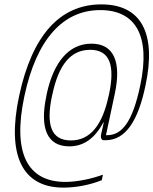

<svg xmlns="http://www.w3.org/2000/svg" viewBox="-20 -674 699 875"><path d="M444 147 449 122C398 141 331 155 278 155C105 155 36 24 91 -235C146 -495 267 -628 437 -628C596 -628 668 -514 619 -284C584 -117 535 -58 469 -58H463L503 -246C534 -390 500 -475 397 -475C293 -475 224 -390 193 -246L191 -235C161 -92 193 -7 296 -7C361 -7 412 -43 451 -116H453L441 -63C437 -43 444 -35 453 -35H461C554 -35 610 -126 643 -284C694 -522 624 -654 442 -654C253 -654 126 -513 67 -236C10 32 80 181 269 181C326 181 390 169 444 147ZM217 -237 219 -245C247 -377 301 -447 391 -447C480 -447 505 -377 477 -245L475 -237C447 -105 392 -34 303 -34C213 -34 189 -105 217 -237Z"/></svg>

Font: LT Wave Mono Thin
Style: Italic
Weight: 100
Designer: Daniel Lyons
Version: Version 2.5 (Glyphs App)